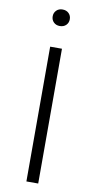

<svg xmlns="http://www.w3.org/2000/svg" viewBox="-97 -920 477 961"><g transform="rotate(10 141.0 -439.5)"><path d="M171 0H111V-685H171ZM184 -837Q184 -819 172 -807Q160 -795 140 -795Q121 -795 109 -807Q97 -819 97 -837Q97 -855 109 -867Q121 -879 140 -879Q160 -879 172 -867Q184 -855 184 -837Z"/></g></svg>

Font: Fira Sans Light
Style: Regular
Weight: 300
Designer: bBox Type GmbH & Carrois Corporate GbR & Edenspiekermann AG
Foundry: bBox Type GmbH & Carrois Corporate GbR & Edenspiekermann AG
Version: Version 4.301